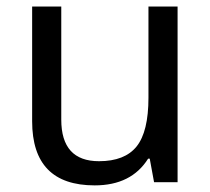

<svg xmlns="http://www.w3.org/2000/svg" viewBox="-20 -556 640 586"><path d="M450.2 0 437 -71.8H432.1Q380.9 9.8 269 9.8Q78.1 9.8 78.1 -186V-536.1H167V-190.9Q167 -64 282.2 -64Q360.8 -64 397 -109.1Q433.1 -154.3 433.1 -257.8V-536.1H522V0Z"/></svg>

Font: Droid Sans Mono
Style: Regular
Weight: 400
Monospace: yes
Version: Version 1.00 build 112